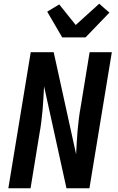

<svg xmlns="http://www.w3.org/2000/svg" viewBox="-20 -1017 640 1037"><path d="M25 0 146 -735H270L357 -339L391 -184Q393 -216 394.5 -248Q396 -280 399 -312Q402 -344 406 -376.5Q410 -409 416 -441L464 -735H584L463 0H339L218 -551Q216 -519 214.5 -487Q213 -455 210 -423Q207 -391 203 -358.5Q199 -326 193 -294L145 0ZM316 -815 235 -954 300 -993 389 -882 516 -997 543 -973 571 -949 442 -815Z"/></svg>

Font: Iosevka Extended
Style: Bold Italic
Weight: 700
Width: 7
Italic angle: -9°
Monospace: yes
Designer: Belleve Invis
Foundry: Belleve Invis
Version: Version 32.5.0; ttfautohint (v1.8.4)